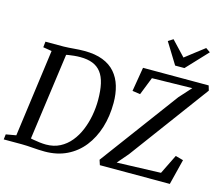

<svg xmlns="http://www.w3.org/2000/svg" viewBox="-136 -1171 1574 1356"><g transform="rotate(15 651.0 -493.0)"><path d="M101.5 -743H235Q272.5 -744 310.2 -747.5Q348 -751 385 -751Q464.5 -751 520.2 -729.2Q576 -707.5 611 -667Q646 -626.5 662.2 -571.2Q678.5 -516 678.5 -449.5Q678.5 -352 652.8 -268.8Q627 -185.5 578 -123.2Q529 -61 458 -26.5Q387 8 296.5 8Q273 8 251.2 6.8Q229.5 5.5 208.8 4Q188 2.5 168 1.2Q148 0 128 0H-4.5L0 -38L74 -51L160.5 -690.5L97 -701ZM174.5 -20.5 160 -61.5Q173 -57 196.8 -52.5Q220.5 -48 246.5 -45Q272.5 -42 292.5 -42Q349.5 -42 394 -65Q438.5 -88 471.2 -127.8Q504 -167.5 525.2 -218.8Q546.5 -270 557 -327Q567.5 -384 567.5 -440.5Q567.5 -509.5 556.2 -559Q545 -608.5 521 -640Q497 -671.5 459.2 -686.5Q421.5 -701.5 368 -701.5Q345.5 -701.5 323 -699.2Q300.5 -697 282 -694Q263.5 -691 252.5 -688L271 -722.5ZM698.5 0 686.5 -36.5 1109.5 -607 1188.5 -694.5 894.5 -688.5 843 -558 785.5 -566.5 815 -743H1295L1305.5 -707.5L876.5 -127.5L808.5 -48.5L1129.5 -59.5L1199.5 -201.5L1256.5 -186L1210 0ZM1030 -817 935 -971 971 -994Q996.5 -967 1021.8 -940.2Q1047 -913.5 1072 -887Q1106 -913.5 1140.5 -940.2Q1175 -967 1210 -993.5L1242.5 -971L1098 -817Z"/></g></svg>

Font: Merriweather 28pt
Style: Italic
Weight: 400
Italic angle: -7.8°
Version: Version 2.101